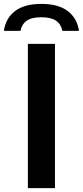

<svg xmlns="http://www.w3.org/2000/svg" viewBox="-64 -965 425 985"><path d="M79 0V-740H218V0ZM148 -945Q236.5 -945 284.5 -907.5Q332.5 -870 341 -806.5H256Q249.5 -840.5 223.8 -858.5Q198 -876.5 148 -876.5Q98 -876.5 72.8 -858.5Q47.5 -840.5 41 -806.5H-44Q-35.5 -870 12.2 -907.5Q60 -945 148 -945Z"/></svg>

Font: Encode Sans Semi Expanded SmBd
Style: Regular
Weight: 600
Width: 6
Designer: Multiple Designers
Foundry: Impallari Type
Version: Version 2.000